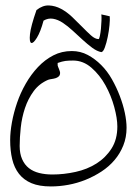

<svg xmlns="http://www.w3.org/2000/svg" viewBox="-20 -670 501 691"><path d="M16.6 -166Q16.6 -194.3 22.9 -229.5Q29.3 -264.6 41.5 -300.3Q53.7 -335.9 72.8 -369.1Q91.8 -402.3 116.7 -428.7Q141.6 -455.1 171.9 -470.7Q202.1 -486.3 238.3 -486.3Q269.5 -486.3 295.9 -472.2Q322.3 -458 344.2 -436Q366.2 -414.1 382.8 -384.8Q399.4 -355.5 411.1 -324.7Q422.9 -293.9 429.2 -264.2Q435.5 -234.4 435.5 -210Q435.5 -175.8 423.8 -146.5Q412.1 -117.2 392.1 -93.8Q372.1 -70.3 345.2 -52.7Q318.4 -35.2 288.1 -22.9Q257.8 -10.7 226.1 -4.9Q194.3 1 163.1 1Q121.1 1 93.3 -10.7Q65.4 -22.5 48.3 -44.4Q31.2 -66.4 23.9 -97.2Q16.6 -127.9 16.6 -166ZM50.8 -144.5Q50.8 -117.2 59.6 -97.2Q68.4 -77.1 84 -64.9Q99.6 -52.7 121.1 -47.4Q142.6 -42 168.9 -42Q210 -42 252 -51.3Q293.9 -60.5 327.1 -81.5Q360.4 -102.5 381.3 -135.3Q402.3 -168 402.3 -214.8Q402.3 -244.1 391.1 -285.2Q379.9 -326.2 359.4 -363.3Q338.9 -400.4 309.1 -426.3Q279.3 -452.1 243.2 -452.1Q226.6 -452.1 215.3 -450.7Q204.1 -449.2 187.5 -443.4V-438.5V-434.6Q187.5 -433.6 189 -429.7Q190.4 -425.8 192.4 -421.4Q194.3 -417 195.3 -413.1Q196.3 -409.2 196.3 -408.2Q196.3 -399.4 191.4 -395Q186.5 -390.6 180.2 -388.7Q173.8 -386.7 166.5 -385.7Q159.2 -384.8 153.3 -382.8Q121.1 -369.1 101.1 -341.8Q81.1 -314.5 69.8 -280.8Q58.6 -247.1 54.7 -210.9Q50.8 -174.8 50.8 -144.5ZM375 -611.3Q376 -599.6 374 -579.1Q372.1 -558.6 367.7 -537.1Q363.3 -515.6 357.4 -499.5Q351.6 -483.4 344.7 -482.4Q329.1 -485.4 312 -498Q294.9 -510.7 277.3 -526.9Q259.8 -543 241.7 -559.6Q223.6 -576.2 206.1 -587.9Q188.5 -599.6 170.9 -602.5Q153.3 -605.5 136.7 -595.7Q126 -555.7 112.8 -534.2Q99.6 -512.7 92.3 -515.6Q85 -518.6 87.9 -546.9Q90.8 -575.2 111.3 -633.8Q133.8 -651.4 156.2 -650.4Q178.7 -649.4 199.7 -638.2Q220.7 -627 239.7 -608.9Q258.8 -590.8 275.9 -573.2Q293 -555.7 307.6 -542.5Q322.3 -529.3 335 -529.3Q336.9 -529.3 339.4 -540.5Q341.8 -551.8 343.3 -566.4Q344.7 -581.1 345.2 -595.7Q345.7 -610.4 344.7 -618.2Z"/></svg>

Font: Zeyada
Style: Regular
Weight: 400
Version: Version 1.002 2010